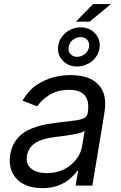

<svg xmlns="http://www.w3.org/2000/svg" viewBox="-20 -928 604 960"><path d="M31.2 -154.8Q36.6 -186.1 49.2 -209.2Q61.8 -232.2 79.7 -249.1Q97.7 -266 120 -277.2Q142.4 -288.4 167.1 -295.8Q191.8 -303.3 218 -307.7Q244.3 -312.1 269.9 -315.3Q307.9 -320.3 334.9 -323Q361.9 -325.6 379.8 -329.9Q397.7 -334.2 407.1 -342Q416.5 -349.8 419 -365.1V-367.9Q427.6 -420.1 405.2 -449.4Q382.8 -478.7 325.3 -478.7Q265.6 -478.7 225.5 -452.4Q185.4 -426.1 166.2 -396.3L92.3 -424.7Q107.2 -449.6 124.5 -469.1Q141.7 -488.6 161.9 -502.5Q182.2 -516.3 203.7 -525.9Q225.1 -535.5 246.8 -541.4Q268.5 -547.2 290.1 -549.9Q311.8 -552.6 332.4 -552.6Q358.7 -552.6 383.9 -548.5Q409.1 -544.4 431.1 -534.1Q453.1 -523.8 470.3 -506.6Q487.6 -489.3 497.5 -463.1Q512.1 -422.9 501.4 -359.4L441.8 0H358L370.7 -73.9H366.5Q360.4 -65 351.9 -55.6Q343.4 -46.2 332 -35.9Q308.9 -15.3 273.4 -1.2Q237.9 12.8 190.3 12.8Q151.6 12.8 119.5 1.6Q87.4 -9.6 65.7 -31.1Q44 -52.6 34.4 -83.8Q24.9 -115.1 31.2 -154.8ZM136 -84.9Q164.4 -62.5 214.5 -62.5Q263.5 -62.5 301.8 -82Q320.7 -91.6 335.8 -104.6Q350.9 -117.5 362.2 -132.5Q373.6 -147.4 380.7 -163.9Q387.8 -180.4 390.6 -197.4L403.4 -274.1Q399.1 -269.9 388.8 -266.2Q378.6 -262.4 364.9 -259.4Q351.2 -256.4 335.6 -253.9Q320 -251.4 304.9 -249.3Q289.8 -247.2 276.5 -245.6Q263.1 -244 254.3 -242.9Q229 -239.7 205.8 -233.8Q182.5 -228 163.7 -217.5Q144.9 -207 132.1 -190.9Q119.3 -174.7 115.1 -150.6Q107.6 -106.9 136 -84.9ZM271.3 -700.6Q274.5 -720.9 285 -737.4Q295.5 -753.9 310.5 -766Q325.6 -778.1 344.5 -784.6Q363.3 -791.2 382.8 -791.2Q429 -791.2 456.7 -759.6Q484.4 -728.3 477.3 -685.7Q474.1 -665.5 463.4 -648.8Q452.8 -632.1 437.7 -620.4Q422.6 -608.7 403.8 -602.1Q384.9 -595.5 365.1 -595.5Q319.6 -595.5 291.9 -626.8Q264.2 -658 271.3 -700.6ZM365.1 -643.8Q375.7 -643.8 385.8 -647.5Q396 -651.3 404.1 -657.8Q412.3 -664.4 418 -673.5Q423.7 -682.5 425.4 -693.2Q427.2 -703.5 424.9 -712.4Q422.6 -721.2 416.9 -728Q411.2 -734.7 402.5 -738.6Q393.8 -742.5 382.8 -742.5Q372.2 -742.5 362.2 -738.8Q352.3 -735.1 344.1 -728.5Q335.9 -721.9 330.4 -712.9Q324.9 -703.8 323.2 -693.2Q321.4 -682.9 323.7 -673.8Q326 -664.8 331.7 -658.2Q337.4 -651.6 345.9 -647.7Q354.4 -643.8 365.1 -643.8ZM359.4 -819.6 445.3 -907.7H534.8L428.3 -819.6Z"/></svg>

Font: Inter P
Style: Italic
Weight: 400
Italic angle: -9.40001°
Designer: Rasmus Andersson
Foundry: rsms
Version: Version 3.018;git-588b23468